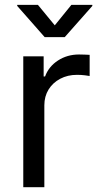

<svg xmlns="http://www.w3.org/2000/svg" viewBox="-20 -781 416 801"><path d="M77.1 0V-545.9H162.1V-461.9H168Q183.1 -503.4 221.9 -528.6Q260.7 -553.7 309.6 -553.7Q319.3 -553.7 332.8 -553.2Q346.2 -552.7 354 -552.2V-463.9Q350.1 -464.8 334.5 -466.8Q318.8 -468.8 301.3 -468.8Q262.2 -468.8 231.2 -452.4Q200.2 -436 182.6 -407.5Q165 -378.9 165 -341.8V0ZM138.2 -760.7 208.5 -675.3 277.8 -760.7H365.2V-756.3L250 -626H166.5L51.8 -756.3V-760.7Z"/></svg>

Font: Adwaita Sans
Style: Regular
Weight: 400
Designer: Rasmus Andersson
Foundry: rsms
Version: Version 4.001;git-9221beed3